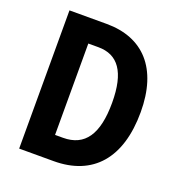

<svg xmlns="http://www.w3.org/2000/svg" viewBox="-129 -823 872 932"><g transform="rotate(20 306.5 -357.0)"><path d="M566 -368C566 -593 454 -714 264 -714H72V0H250C452 0 566 -129 566 -368ZM420 -363C420 -201 367 -122 254 -122H213V-594H265C367 -594 420 -522 420 -363Z"/></g></svg>

Font: Noto Sans Myanmar Condensed
Style: Bold
Weight: 700
Width: 3
Designer: Monotype Design Team
Foundry: Monotype Imaging Inc.
Version: Version 2.107